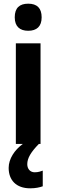

<svg xmlns="http://www.w3.org/2000/svg" viewBox="-20 -847 307 1042"><path d="M133 -827C86 -827 60 -804 60 -753C60 -703 88 -680 133 -680C179 -680 206 -703 206 -753C206 -803 181 -827 133 -827ZM128 44C128 11 148 -22 191 -66H200V-612H66V-66H104C59 -33 27 15 27 64C27 130 67 175 144 175C173 175 195 170 212 164V79C201 83 188 88 168 88C144 88 128 70 128 44Z"/></svg>

Font: Noto Sans Malayalam UI Condensed
Style: Bold
Weight: 700
Width: 3
Designer: Jelle Bosma - Monotype Design Team
Foundry: Monotype Imaging Inc.
Version: Version 2.104